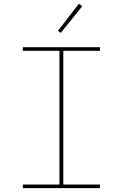

<svg xmlns="http://www.w3.org/2000/svg" viewBox="-20 -981 640 1001"><path d="M99 0V-19H290V-716H99V-735H501V-716H310V-19H501V0ZM297 -810 282 -820 391 -961 409 -949Z"/></svg>

Font: Iosevka Curly Thin Extended
Style: Regular
Weight: 100
Width: 7
Monospace: yes
Designer: Belleve Invis
Foundry: Belleve Invis
Version: Version 11.1.0; ttfautohint (v1.8.3)